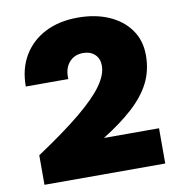

<svg xmlns="http://www.w3.org/2000/svg" viewBox="-80 -784 810 858"><g transform="rotate(-10 325.0 -355.0)"><path d="M53 0V-134Q178 -217 253.5 -279.5Q329 -342 363.5 -390.5Q398 -439 398 -480Q398 -512 378 -531Q358 -550 325 -550Q284 -550 260.5 -521.5Q237 -493 240 -447H47Q47 -528 82.5 -587Q118 -646 181 -678Q244 -710 329 -710Q408 -710 469 -683.5Q530 -657 565 -608Q600 -559 600 -492Q600 -423 572 -367.5Q544 -312 488.5 -261.5Q433 -211 351 -160H601V0Z"/></g></svg>

Font: Azeret Mono Thin ExtraBold
Style: Regular
Weight: 800
Version: Version 1.002